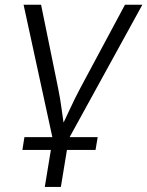

<svg xmlns="http://www.w3.org/2000/svg" viewBox="-20 -562 603 787"><path d="M196.8 10.3 76.7 -542.5H148.4L217.8 -202.6Q227.1 -157.7 232.9 -112.8Q238.8 -67.9 246.1 -24.9H223.1Q245.1 -67.9 265.6 -112.8Q286.1 -157.7 310.1 -202.6L492.2 -542.5H563.5L259.8 10.3ZM163.6 204.1 197.8 -3.9H263.7L229.5 204.1ZM71.8 52.7 80.1 0H380.4L371.6 52.7Z"/></svg>

Font: Inter 16pt Light
Style: Italic
Weight: 300
Italic angle: -9.3988°
Version: Version 4.001;git-66647c0bb